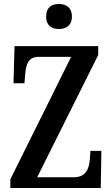

<svg xmlns="http://www.w3.org/2000/svg" viewBox="-20 -946 565 966"><path d="M277 -800C312 -800 342 -818 342 -863C342 -908 312 -926 277 -926C239 -926 212 -908 212 -863C212 -818 239 -800 277 -800ZM32 0H487L490 -187H435L432 -144C428 -97 413 -54 350 -54H167L474 -669V-714H53L48 -527H103L107 -575C111 -622 123 -660 174 -660H338L32 -44Z"/></svg>

Font: Noto Serif Lao ExtraCondensed SemiBold
Style: Regular
Weight: 600
Width: 2
Designer: Monotype Design Team
Foundry: Monotype Imaging Inc.
Version: Version 2.003